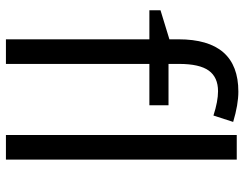

<svg xmlns="http://www.w3.org/2000/svg" viewBox="-106 -698 805 632"><g transform="rotate(90 296.0 -382.5)"><path d="M327.1 -472.2H190.9V0H109.9V-472.2H14.2V-508.8L109.9 -538.1V-567.9Q109.9 -765.1 282.2 -765.1Q324.7 -765.1 381.8 -748L360.8 -683.1Q314 -698.2 280.8 -698.2Q234.9 -698.2 212.9 -667.7Q190.9 -637.2 190.9 -569.8V-535.2H327.1ZM505.9 0H424.8V-759.8H505.9Z"/></g></svg>

Font: Samim FD
Style: FD
Weight: 400
Foundry: DejaVu fonts team - Redesigned by Saber Rastikerdar
Version: Version 4.0.5